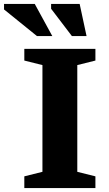

<svg xmlns="http://www.w3.org/2000/svg" viewBox="-72 -955 556 975"><path d="M412.5 -59.5V0H51.5V-59.5L143.5 -82.5V-624.5L51.5 -647.5V-707H412.5V-647.5L320.5 -624.5V-82.5ZM193.5 -772H115.5L-51.5 -907V-935H104.5ZM367.5 -772H293L187.5 -910.5V-935H332.5Z"/></svg>

Font: Newsreader 6pt SemiBold
Style: Regular
Weight: 600
Designer: Hugues Gentile
Foundry: Production Type
Version: Version 1.003; ttfautohint (v1.8.3)